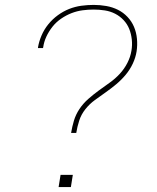

<svg xmlns="http://www.w3.org/2000/svg" viewBox="-20 -763 640 783"><path d="M270 -221Q274 -246 281.5 -271Q289 -296 304 -318.5Q319 -341 340 -359.5Q361 -378 383 -394Q405 -410 427.5 -426Q450 -442 468.5 -462Q487 -482 499.5 -506.5Q512 -531 516 -556Q520 -579 517.5 -602Q515 -625 507 -645Q499 -665 484 -681Q469 -697 449.5 -707Q430 -717 407.5 -720.5Q385 -724 362 -724Q339 -724 316.5 -721Q294 -718 272 -709.5Q250 -701 229.5 -687Q209 -673 194 -654Q179 -635 169 -613.5Q159 -592 156 -569Q156 -569 155.5 -568.5Q155 -568 155 -567H135Q135 -568 135 -568.5Q135 -569 135 -570Q139 -594 149.5 -618.5Q160 -643 177 -664Q194 -685 216 -701Q238 -717 262 -726.5Q286 -736 311.5 -739.5Q337 -743 362 -743Q388 -743 413.5 -738.5Q439 -734 461 -723Q483 -712 500 -694Q517 -676 526.5 -653.5Q536 -631 538.5 -605Q541 -579 537 -553Q533 -528 521.5 -503.5Q510 -479 492.5 -458Q475 -437 454 -419.5Q433 -402 411 -386.5Q389 -371 367 -355Q345 -339 328 -317.5Q311 -296 303 -271Q295 -246 291 -221ZM219 0 227 -50H277L269 0Z"/></svg>

Font: Iosevka SS04 Thin Extended
Style: Italic
Weight: 100
Width: 7
Italic angle: -9°
Monospace: yes
Designer: Belleve Invis
Foundry: Belleve Invis
Version: Version 19.0.0; ttfautohint (v1.8.4)